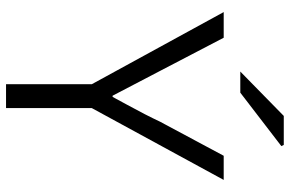

<svg xmlns="http://www.w3.org/2000/svg" viewBox="-182 -778 960 636"><g transform="rotate(90 298.0 -460.0)"><path d="M259 -284 20 -721H105L215 -510L297 -353H301L327 -401Q361 -463 383 -510L496 -721H576L338 -284V0H259ZM364 -920H460L464 -912L287 -776H217Z"/></g></svg>

Font: Nebula Sans Book
Style: Regular
Weight: 400
Designer: Paul D. Hunt for Adobe (as Source Sans)
Foundry: Nebula Entertainment & Broadcasting LLC
Version: Version 1.010